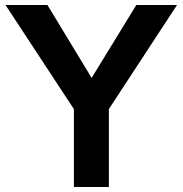

<svg xmlns="http://www.w3.org/2000/svg" viewBox="-20 -749 732 769"><path d="M276 0V-312L2 -729H170L347 -437L526 -729H689L416 -312V0Z"/></svg>

Font: BDO Grotesk DemiBold
Style: Regular
Weight: 600
Designer: Deni Anggara
Foundry: Lokal Container
Version: Version 2.000